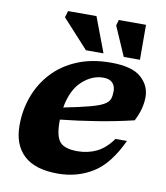

<svg xmlns="http://www.w3.org/2000/svg" viewBox="-83 -799 761 882"><g transform="rotate(10 297.0 -358.0)"><path d="M533 -190Q480.5 -76.5 408.2 -31.8Q336 13 245.5 13Q139 13 86.8 -36Q34.5 -85 34.5 -175Q34.5 -247 58.2 -311.2Q82 -375.5 128.2 -425.2Q174.5 -475 242.5 -503.2Q310.5 -531.5 398.5 -531.5Q497.5 -531.5 539.8 -494Q582 -456.5 582 -403Q582 -377 574.8 -348.5Q567.5 -320 551.5 -289.5Q468.5 -269.5 381.2 -255.5Q294 -241.5 212.5 -233Q212.5 -227.5 212.5 -221.5Q212.5 -154.5 235 -129.2Q257.5 -104 316.5 -104Q365 -104 405.5 -123.5Q446 -143 479.5 -190ZM376 -457.5Q324 -457.5 278.5 -416.2Q233 -375 218 -290.5Q296 -306 339.8 -317.8Q383.5 -329.5 403.2 -341.5Q423 -353.5 428 -368.2Q433 -383 433 -404Q433 -428.5 419 -443Q405 -457.5 376 -457.5ZM357 -567.5H275L154 -700L163 -730.5H295.5ZM527 -567.5H451.5L392 -704L399.5 -730.5H526.5Z"/></g></svg>

Font: Newsreader Caption
Style: Bold Italic
Weight: 700
Italic angle: -17°
Designer: Hugues Gentile
Foundry: Production Type
Version: Version 1.001